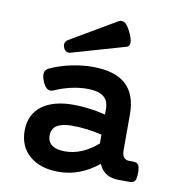

<svg xmlns="http://www.w3.org/2000/svg" viewBox="-79 -749 757 830"><g transform="rotate(10 300.0 -334.0)"><path d="M374 -674.8Q381.3 -679.2 388.2 -679.2Q393.6 -679.2 401.4 -675.3Q414.1 -668 428.2 -639.2Q442.4 -610.8 442.4 -593.3Q442.4 -576.2 428.7 -572.8L194.3 -505.4Q191.9 -504.4 186.5 -504.4Q178.7 -504.4 172.4 -509.5Q166 -514.6 163.1 -523.4Q160.6 -529.8 160.6 -535.2Q160.6 -542 164.1 -547.9Q167.5 -553.7 173.8 -557.1ZM541.5 -88.9Q550.3 -88.9 556.2 -86.9Q562 -85 565.4 -80.1Q572.3 -70.3 572.3 -44.4Q572.3 -18.6 565.4 -8.8Q562 -3.9 556.2 -2Q550.3 0 541.5 0H494.6Q465.8 0 443.8 -11.7Q418.5 -26.4 407.2 -55.2Q326.2 10.7 232.4 10.7Q151.4 10.7 105 -29.8Q81.5 -49.3 69.6 -77.1Q57.6 -105 57.6 -140.1Q57.6 -175.8 71 -203.6Q84.5 -231.4 109.9 -250Q160.2 -286.1 246.1 -286.1Q314 -286.1 387.7 -268.1V-291Q387.7 -327.1 367.7 -344.2Q346.2 -364.3 291 -364.3Q258.3 -364.3 221.9 -356Q185.5 -347.7 152.8 -333Q144 -329.1 137.2 -329.1Q131.3 -329.1 125.5 -332Q113.3 -338.4 103.5 -360.8Q95.2 -380.4 95.2 -393.1Q95.2 -412.6 113.8 -421.4Q156.7 -441.4 207.5 -452.1Q256.3 -461.9 300.3 -461.9Q400.4 -461.9 448.2 -416.5Q493.7 -373 493.7 -288.1V-129.4Q493.7 -109.9 501.7 -99.4Q509.8 -88.9 525.9 -88.9ZM387.7 -179.7Q322.8 -195.8 254.4 -195.8Q214.4 -195.8 191.4 -182.6Q167.5 -167.5 167.5 -137.2Q167.5 -109.9 187.3 -95.5Q207 -81.1 243.7 -81.1Q319.3 -81.1 387.7 -141.1Z"/></g></svg>

Font: Courier Prime SemiBold
Style: Regular
Weight: 600
Designer: Alan Dague-Greene
Foundry: Quote-Unquote Apps
Version: Version 1.202